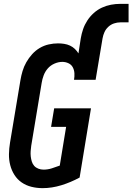

<svg xmlns="http://www.w3.org/2000/svg" viewBox="-20 -968 687 996"><path d="M201 8Q171 8 143 1Q115 -6 92.5 -21.5Q70 -37 55 -60.5Q40 -84 33 -111.5Q26 -139 26.5 -168.5Q27 -198 32 -228L86 -552Q90 -576 97 -599.5Q104 -623 116.5 -645Q129 -667 146.5 -686.5Q164 -706 186 -719Q208 -732 232.5 -737.5Q257 -743 281 -743Q297 -743 313 -740.5Q329 -738 343 -731.5Q357 -725 368 -714.5Q379 -704 387 -691L399 -769Q403 -793 411 -816.5Q419 -840 433 -861.5Q447 -883 466.5 -900.5Q486 -918 509 -928.5Q532 -939 556 -943.5Q580 -948 604 -948H647V-852H604Q588 -852 571.5 -846.5Q555 -841 542 -829Q529 -817 522 -801.5Q515 -786 512 -769L476 -554H364Q367 -571 366 -588Q365 -605 357.5 -619Q350 -633 335 -640Q320 -647 303 -647Q283 -647 262.5 -638Q242 -629 228 -613Q214 -597 206.5 -577Q199 -557 196 -537L142 -212Q140 -198 139 -184Q138 -170 139.5 -156.5Q141 -143 145 -130Q149 -117 157.5 -107.5Q166 -98 179 -93Q192 -88 206 -88Q227 -88 248 -94.5Q269 -101 290 -109L323 -310H245L261 -406H452L393 -47Q347 -22 298 -7Q249 8 201 8Z"/></svg>

Font: Iosevka SS04
Style: Bold Italic
Weight: 700
Italic angle: -9°
Monospace: yes
Designer: Belleve Invis
Foundry: Belleve Invis
Version: Version 19.0.0; ttfautohint (v1.8.4)